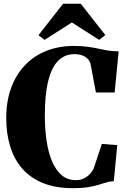

<svg xmlns="http://www.w3.org/2000/svg" viewBox="-20 -999 686 1030"><path d="M370.5 10.5Q279 10.5 211.8 -16.5Q144.5 -43.5 100.5 -93.2Q56.5 -143 35 -212.2Q13.5 -281.5 13.5 -365.5Q13.5 -456 39.8 -527.5Q66 -599 114 -649.2Q162 -699.5 228.5 -726Q295 -752.5 375 -752.5Q418.5 -752.5 449.8 -748.2Q481 -744 506.8 -738.2Q532.5 -732.5 558.2 -728Q584 -723.5 616.5 -723.5L595 -503H494.5L465.5 -657.5Q462 -670 452 -681.5Q442 -693 424 -700.8Q406 -708.5 378.5 -708.5Q328 -708.5 292.8 -673.8Q257.5 -639 239 -566Q220.5 -493 220.5 -379Q220.5 -309.5 229.5 -246.8Q238.5 -184 258.2 -136Q278 -88 309.8 -60.2Q341.5 -32.5 386.5 -32.5Q412 -32.5 431 -42.2Q450 -52 462.8 -66Q475.5 -80 481.5 -92L526.5 -227L609 -220.5L590.5 -27Q568.5 -26 549.5 -20.2Q530.5 -14.5 507.5 -7.2Q484.5 0 452 5.2Q419.5 10.5 370.5 10.5ZM219 -785 186.5 -810.5 318.5 -979H413L545 -811L512 -785L365.5 -878.5Z"/></svg>

Font: Merriweather 96pt Black
Style: Regular
Weight: 900
Version: Version 2.100